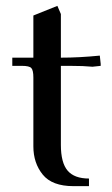

<svg xmlns="http://www.w3.org/2000/svg" viewBox="-20 -636 383 656"><path d="M22 -411V-439H94V-583L176 -616L188 -588V-439Q251 -439 321 -446L324 -418V-411L296 -408Q266 -411 219 -411H188V-141Q188 -80 211 -53Q234 -26 284 -26V0H231Q158 0 126 -39.5Q94 -79 94 -136V-371Q94 -396 87 -403.5Q80 -411 55 -411Z"/></svg>

Font: Dihjauti
Style: Bold
Weight: 700
Designer: T. Christopher White
Version: Version 3.0.0